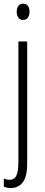

<svg xmlns="http://www.w3.org/2000/svg" viewBox="-26 -749 235 1011"><path d="M62 -686.5Q62 -705.1 70.1 -717.3Q78.1 -729.5 96.2 -729.5Q113.8 -729.5 121.6 -717.3Q129.4 -705.1 129.4 -687Q129.4 -667.5 120.6 -655.8Q111.8 -644 95.7 -644Q79.1 -644 70.6 -656Q62 -668 62 -686.5ZM30.3 241.2Q18.6 241.2 9.5 239Q0.5 236.8 -5.9 233.9V190.4Q8.3 197.8 24.4 197.8Q50.3 197.8 60.5 175Q70.8 152.3 70.8 104.5V-530.8H117.2V108.9Q117.2 181.6 93.8 211.4Q70.3 241.2 30.3 241.2Z"/></svg>

Font: Open Sans Condensed Light
Style: Regular
Weight: 300
Width: 3
Designer: Monotype Design Team
Foundry: Monotype Imaging Inc.
Version: Version 3.003; ttfautohint (v1.8.4)